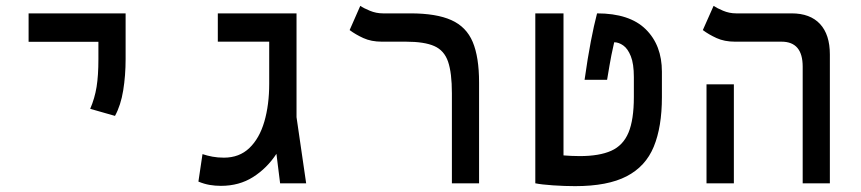

<svg xmlns="http://www.w3.org/2000/svg" viewBox="-20 -632 2970 662"><path d="M376.5 -232.4 291 -256.8Q306.6 -293 313 -332.3Q319.3 -371.6 319.3 -428.2V-487.8H78.6V-585.9H413.1V-428.2Q413.1 -371.6 404.8 -320.3Q396.5 -269 376.5 -232.4Z M741.7 8.8Q721.7 8.8 702.9 5.6Q684.1 2.4 664.1 -5.9L678.2 -100.6Q694.3 -95.2 712.6 -91.8Q731 -88.4 752 -88.4Q805.2 -88.4 839.8 -121.6Q874.5 -154.8 891.4 -212.6Q908.2 -270.5 908.2 -343.3V-488.3H731V-585.9H1002.4V-228L1035.6 0H945.8L933.1 -101.6Q900.4 -51.8 852.5 -21.5Q804.7 8.8 741.7 8.8Z M1631.8 -347.7V0H1538.1V-310.1Q1538.1 -380.9 1524.9 -419.4Q1511.7 -458 1477.5 -473.1Q1443.4 -488.3 1379.4 -488.3H1296.4Q1260.3 -488.3 1232.9 -500.7Q1205.6 -513.2 1185.5 -528.3L1222.2 -611.8Q1233.4 -604 1255.1 -595Q1276.9 -585.9 1300.3 -585.9H1395Q1484.4 -585.9 1536.1 -562.7Q1587.9 -539.6 1609.9 -487.3Q1631.8 -435.1 1631.8 -347.7Z M1962.9 9.8Q1927.2 9.8 1887.2 7.1Q1847.2 4.4 1825.7 0V-585.9H1922.9V-96.2Q1936 -95.2 1950 -94.5Q1963.9 -93.8 1979 -93.8Q2046.4 -93.8 2087.4 -112.1Q2128.4 -130.4 2147 -174.8Q2165.5 -219.2 2165.5 -297.4V-366.2Q2165.5 -412.1 2155 -438.2Q2144.5 -464.4 2128.9 -475.3Q2113.3 -486.3 2097.7 -486.3Q2093.3 -468.3 2088.1 -442.1Q2083 -416 2073.2 -356.9H1995.6Q2006.3 -433.1 2017.1 -489Q2027.8 -544.9 2038.6 -585.9Q2150.9 -585.9 2206.5 -531Q2262.2 -476.1 2262.2 -384.8V-296.9Q2262.2 -194.3 2234.1 -126.2Q2206.1 -58.1 2140.6 -24.2Q2075.2 9.8 1962.9 9.8Z M2747.6 0V-402.3Q2747.6 -488.3 2674.8 -488.3H2514.2Q2478 -488.3 2450.7 -500.7Q2423.3 -513.2 2403.3 -528.3L2440.4 -611.8Q2451.7 -604 2473.1 -595Q2494.6 -585.9 2518.1 -585.9H2709.5Q2773.4 -585.9 2807.4 -549.3Q2841.3 -512.7 2841.3 -444.3V0ZM2416 0V-341.3H2510.3V0Z"/></svg>

Font: Cascadia Code NF
Style: Regular
Weight: 400
Monospace: yes
Designer: Aaron Bell
Foundry: Saja Typeworks
Version: Version 2404.023; ttfautohint (v1.8.4)